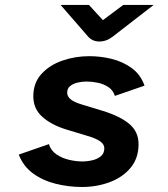

<svg xmlns="http://www.w3.org/2000/svg" viewBox="-20 -734 672 766"><path d="M306.7 12Q254.2 12 202.8 -0.7Q151.4 -13.4 112.2 -41.8Q73.1 -70.2 54.8 -117.3L175.1 -159Q182.8 -133.4 205.4 -118Q227.9 -102.7 255.9 -96.3Q283.9 -89.9 307.8 -89.9Q328.8 -89.9 349.1 -94.8Q369.3 -99.7 382.8 -111.1Q396.2 -122.5 396.2 -142.3Q396.2 -158.4 379.5 -170.2Q362.9 -182.1 325.4 -192.9L242.8 -217.9Q184.9 -235.9 148.9 -267.9Q112.9 -299.8 112.9 -349.7Q112.9 -403.1 145.1 -438.6Q177.3 -474.2 228.5 -492.1Q279.7 -509.9 336.3 -509.9Q381.4 -509.9 425.8 -499Q470.2 -488.1 505.4 -462.5Q540.7 -436.9 556.6 -392.3L438.3 -351.4Q431.1 -374.3 412.1 -386.7Q393.2 -399.2 369.8 -404Q346.5 -408.7 325.6 -408.7Q306.7 -408.7 288.8 -404.3Q270.9 -399.9 259.5 -390.4Q248 -380.9 248 -364.1Q248 -349.5 261.5 -338.1Q275 -326.8 303.3 -318.1L390.6 -291.5Q459.3 -270.3 496.1 -239.4Q532.8 -208.4 532.8 -158.9Q532.8 -103 501.3 -64.9Q469.7 -26.8 418.1 -7.4Q366.6 12 306.7 12ZM376.3 -568.4Q362.5 -568.4 351.1 -573.5Q339.6 -578.7 331.6 -587.9L221.7 -714.4H334.7L390.5 -653.7L471.9 -714.4H593.2L429.8 -587.9Q404.8 -568.4 376.3 -568.4Z"/></svg>

Font: Atkinson Hyperlegible Mono ExtraLight
Style: Italic
Weight: 200
Italic angle: -12°
Monospace: yes
Designer: Elliott Scott, Megan Eiswerth, Linus Boman, Theodore Petrosky, Letters from Sweden
Foundry: Applied Design Works, Letters from Sweden
Version: Version 2.001